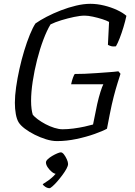

<svg xmlns="http://www.w3.org/2000/svg" viewBox="-20 -740 706 1007"><path d="M279 0Q252 0 221.5 -9.5Q191 -19 162 -33.5Q133 -48 110.5 -65Q88 -82 78 -98Q68 -114 63 -141.5Q58 -169 58 -201Q58 -237 64.5 -283Q71 -329 82 -378.5Q93 -428 107 -474Q121 -520 136.5 -558Q152 -596 166 -617Q190 -634 224.5 -652Q259 -670 299 -685.5Q339 -701 379 -710.5Q419 -720 454 -720Q489 -720 526 -711Q563 -702 594 -687.5Q625 -673 643 -657Q637 -629 627.5 -597.5Q618 -566 607.5 -539Q597 -512 588 -497Q572 -495 561 -498.5Q550 -502 546 -505L552 -625Q540 -632 516.5 -639.5Q493 -647 467.5 -652.5Q442 -658 424 -658Q401 -658 368 -651Q335 -644 302 -634Q269 -624 245 -612Q226 -581 207.5 -532Q189 -483 174.5 -426Q160 -369 151.5 -312.5Q143 -256 143 -211Q143 -188 145.5 -169Q148 -150 152 -138Q161 -127 178.5 -114Q196 -101 218.5 -89Q241 -77 265 -69.5Q289 -62 308 -62Q335 -62 365.5 -66Q396 -70 423.5 -76Q451 -82 468 -87L490 -195Q498 -230 507 -258.5Q516 -287 522 -298H353Q357 -317 362.5 -332Q368 -347 372 -352Q395 -352 424 -353Q453 -354 485 -356.5Q517 -359 547.5 -361Q578 -363 601 -366L612 -353Q606 -334 596.5 -304Q587 -274 576.5 -233.5Q566 -193 556 -142L541 -65Q520 -53 476.5 -37.5Q433 -22 381 -11Q329 0 279 0ZM240 247Q229 247 218 240Q207 233 204 226Q219 217 233.5 206.5Q248 196 261 183.5Q274 171 280 159L276 172Q265 172 252.5 162Q240 152 230.5 138Q221 124 221 112Q221 104 230.5 95Q240 86 253.5 78Q267 70 280 64.5Q293 59 299 59Q307 59 315.5 70Q324 81 330.5 95.5Q337 110 337 120Q337 130 328.5 145.5Q320 161 307 178.5Q294 196 280.5 211.5Q267 227 255.5 237Q244 247 240 247Z"/></svg>

Font: Texturina 12pt ExtraLight
Style: Italic
Weight: 250
Italic angle: -11°
Designer: Guillermo Torres Carreño
Foundry: Omnibus-Type
Version: Version 1.002